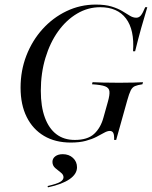

<svg xmlns="http://www.w3.org/2000/svg" viewBox="-20 -602 654 826"><path d="M284.7 11.3Q217.7 11.3 169.4 -17.3Q121 -46 94.8 -98.8Q68.5 -151.6 68.5 -225Q68.5 -298.4 93.5 -362.9Q118.5 -427.4 162.9 -476.6Q207.3 -525.8 266.1 -554Q325 -582.3 391.9 -582.3Q433.1 -582.3 460.5 -573.8Q487.9 -565.3 506.5 -554Q525 -542.7 538.7 -534.3Q552.4 -525.8 566.1 -525.8Q578.2 -525.8 586.3 -535.9Q594.4 -546 604.8 -571H613.7Q600.8 -529 587.5 -481.5Q574.2 -433.9 561.3 -381.5H552.4Q558.9 -473.4 522.2 -522.2Q485.5 -571 411.3 -571Q358.1 -571 311.7 -543.5Q265.3 -516.1 230.2 -467.3Q195.2 -418.5 175.4 -352.8Q155.6 -287.1 155.6 -211.3Q155.6 -143.5 173 -96.4Q190.3 -49.2 222.6 -24.6Q254.8 0 301.6 0Q356.5 0 384.7 -25.8Q412.9 -51.6 425 -96L444.4 -165.3Q452.4 -193.5 450.8 -208.9Q449.2 -224.2 432.3 -230.6Q415.3 -237.1 375.8 -239.5L378.2 -248.4Q393.5 -247.6 423.8 -246.8Q454 -246 492.7 -246Q529.8 -246 554.4 -246.8Q579 -247.6 595.2 -248.4L592.7 -239.5Q571.8 -236.3 560.5 -231.5Q549.2 -226.6 542.3 -212.9Q535.5 -199.2 527.4 -170.2L479.8 0H471Q471.8 -21.8 467.3 -30.2Q462.9 -38.7 452.4 -38.7Q441.9 -38.7 428.2 -31Q414.5 -23.4 395.2 -13.3Q375.8 -3.2 348.8 4Q321.8 11.3 284.7 11.3ZM186.3 204 184.7 198.4Q225.8 188.7 239.5 180.2Q253.2 171.8 253.2 160.5Q253.2 149.2 241.5 140.3Q229.8 131.5 217.7 121Q205.6 110.5 205.6 94.4Q205.6 79.8 217.7 70.6Q229.8 61.3 250 61.3Q276.6 61.3 294 77.4Q311.3 93.5 311.3 117.7Q311.3 146.8 279 169Q246.8 191.1 186.3 204Z"/></svg>

Font: Playfair 144pt
Style: Italic
Weight: 400
Italic angle: -15.6°
Designer: Claus Eggers Sørensen
Foundry: Claus Eggers Sørensen
Version: Version 2.001;gftools[0.9.30]